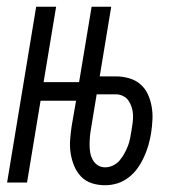

<svg xmlns="http://www.w3.org/2000/svg" viewBox="-20 -540 540 568"><path d="M291 8Q270 8 251.5 2Q233 -4 220 -17.5Q207 -31 199.5 -49Q192 -67 189 -86.5Q186 -106 187.5 -126.5Q189 -147 192 -167L205 -242H100L60 0H1L87 -520H146L109 -297H214L251 -520H309L275 -314H323Q343 -314 362 -308.5Q381 -303 395 -291Q409 -279 417 -262Q425 -245 428.5 -225.5Q432 -206 431 -186Q430 -166 427 -146Q424 -128 419 -110.5Q414 -93 406 -75.5Q398 -58 387 -42.5Q376 -27 360.5 -15Q345 -3 327 2.5Q309 8 291 8ZM291 -45Q303 -45 314.5 -50.5Q326 -56 334 -65.5Q342 -75 348 -86Q354 -97 358.5 -108.5Q363 -120 365 -131.5Q367 -143 369 -154Q371 -166 372.5 -177.5Q374 -189 373.5 -200.5Q373 -212 369.5 -223Q366 -234 360 -242.5Q354 -251 344 -256Q334 -261 323 -261H266L249 -158Q247 -147 246 -135Q245 -123 245 -111Q245 -99 247 -88Q249 -77 254.5 -67Q260 -57 269.5 -51Q279 -45 291 -45Z"/></svg>

Font: Iosevka Term Curly Light
Style: Italic
Weight: 300
Italic angle: -9°
Designer: Belleve Invis
Foundry: Belleve Invis
Version: Version 32.3.0